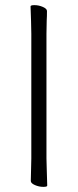

<svg xmlns="http://www.w3.org/2000/svg" viewBox="-20 -722 303 748"><path d="M101 -639 99 -697Q99 -702 114 -702Q131 -702 147 -695Q163 -688 163 -679Q163 -658 162 -643L161 -590V-105L162 -67L164 1Q164 6 149 6Q132 6 116 -1Q100 -8 100 -17L102 -105V-590Z"/></svg>

Font: JyunsaiKaai Light
Style: Regular
Weight: 300
Designer: Fontworks Inc.
Version: Version 0.030;April 7, 2024;FontCreator 14.0.0.2901 64-bit